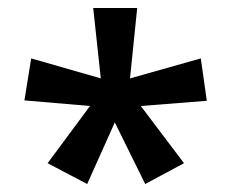

<svg xmlns="http://www.w3.org/2000/svg" viewBox="-20 -819 579 480"><path d="M323 -799 305 -623 482 -673 497 -567 332 -554 440 -411 343 -359 267 -513 198 -359 99 -411 205 -554 41 -568 58 -673 232 -623 213 -799Z"/></svg>

Font: Noto Sans Sinhala SemiCondensed SemiBold
Style: Regular
Weight: 600
Width: 4
Designer: Jelle Bosma - Monotype Design Team
Foundry: Monotype Imaging Inc.
Version: Version 2.006; ttfautohint (v1.8.4.7-5d5b)